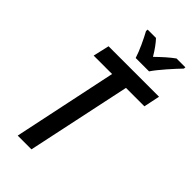

<svg xmlns="http://www.w3.org/2000/svg" viewBox="-285 -1005 1076 1076"><g transform="rotate(45 253.0 -467.5)"><path d="M260 -775H366C393 -816 460 -890 493 -924L494 -935H424C393 -913 360 -883 324 -848C303 -884 280 -915 261 -935H195L194 -923C215 -885 247 -818 260 -775ZM100 0H209L340 -618H486L506 -714H106L84 -618H230Z"/></g></svg>

Font: Noto Sans Display SemiCondensed Medium
Style: Italic
Weight: 500
Width: 4
Italic angle: -12°
Designer: Monotype Design Team
Foundry: Monotype Imaging Inc.
Version: Version 1.900